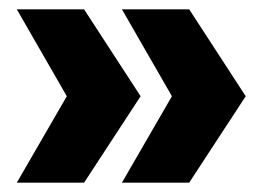

<svg xmlns="http://www.w3.org/2000/svg" viewBox="-20 -473 551 411"><path d="M160 -82H16L123 -267L16 -453H160L281 -267ZM385 -82H241L348 -267L241 -453H385L506 -267Z"/></svg>

Font: Montserrat arm2
Style: Bold
Weight: 700
Designer: Julieta Ulanovsky
Foundry: Julieta Ulanovsky
Version: Version 6.000